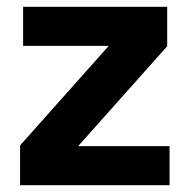

<svg xmlns="http://www.w3.org/2000/svg" viewBox="-20 -545 558 565"><path d="M39 0V-117L300 -410H48V-525H472V-409L210 -115H479V0Z"/></svg>

Font: IBM Plex Thai
Style: Bold
Weight: 700
Designer: Mike Abbink, Paul van der Laan, Pieter van Rosmalen, Ben Mitchell, Mark Frömberg
Foundry: Bold Monday
Version: Version 1.0